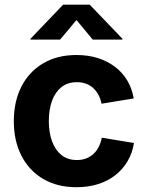

<svg xmlns="http://www.w3.org/2000/svg" viewBox="-20 -783 625 814"><path d="M304.2 10.7Q222.7 10.7 163.1 -24.4Q103.5 -59.6 71 -122.6Q38.6 -185.5 38.6 -269Q38.6 -353 71 -416.3Q103.5 -479.5 163.1 -514.6Q222.7 -549.8 304.2 -549.8Q353.5 -549.8 394.5 -536.9Q435.5 -523.9 467.3 -500Q499 -476.1 519.3 -442.1Q539.6 -408.2 546.9 -365.7L410.6 -343.3Q406.2 -364.3 397.2 -381.1Q388.2 -397.9 375 -409.9Q361.8 -421.9 344.5 -428.2Q327.1 -434.6 306.2 -434.6Q267.1 -434.6 240.7 -413.8Q214.4 -393.1 200.7 -356Q187 -318.8 187 -269.5Q187 -221.2 200.7 -183.8Q214.4 -146.5 240.7 -125.5Q267.1 -104.5 306.2 -104.5Q327.1 -104.5 344.7 -111.1Q362.3 -117.7 375.7 -129.9Q389.2 -142.1 398.2 -159.7Q407.2 -177.2 411.6 -199.2L547.9 -176.8Q541 -133.3 520.5 -98.9Q500 -64.5 468.3 -39.8Q436.5 -15.1 395 -2.2Q353.5 10.7 304.2 10.7ZM234.9 -615.2H109.4V-618.7L247.6 -763.2H360.4L499 -618.7V-615.2H373L304.2 -698.2Z"/></svg>

Font: Inter 16pt
Style: Bold
Weight: 700
Version: Version 4.001;git-66647c0bb